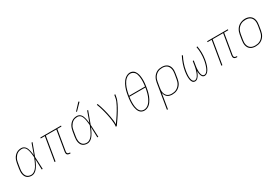

<svg xmlns="http://www.w3.org/2000/svg" viewBox="94 -2070 5212 3588"><g transform="rotate(-30 2700.0 -276.0)"><path d="M215 8Q188 8 161.5 0.5Q135 -7 115.5 -23.5Q96 -40 84.5 -64Q73 -88 68.5 -114Q64 -140 65.5 -168Q67 -196 71 -223L89 -333Q94 -359 101.5 -384.5Q109 -410 122 -433.5Q135 -457 154 -477.5Q173 -498 196.5 -512Q220 -526 246 -532Q272 -538 298 -538Q324 -538 346.5 -526.5Q369 -515 384 -496Q399 -477 407.5 -453.5Q416 -430 422 -405.5Q428 -381 431.5 -356Q435 -331 437 -306Q458 -362 478 -418Q498 -474 518 -530H539Q514 -464 490 -397.5Q466 -331 441 -265Q445 -199 447.5 -132.5Q450 -66 453 0H432Q430 -57 428.5 -113.5Q427 -170 425 -226Q415 -201 403.5 -176Q392 -151 378.5 -126.5Q365 -102 349 -78.5Q333 -55 313 -35.5Q293 -16 267.5 -4Q242 8 215 8ZM215 -11Q243 -11 269 -26Q295 -41 315 -63Q335 -85 350 -110Q365 -135 377.5 -161.5Q390 -188 401.5 -214.5Q413 -241 423 -268Q422 -288 420 -307.5Q418 -327 415.5 -346.5Q413 -366 409.5 -385Q406 -404 400.5 -422.5Q395 -441 387 -458.5Q379 -476 366.5 -489.5Q354 -503 336 -511Q318 -519 298 -519Q275 -519 251 -513.5Q227 -508 206 -495Q185 -482 168 -462.5Q151 -443 139 -421.5Q127 -400 120.5 -377Q114 -354 110 -330L92 -220Q87 -196 86 -171Q85 -146 88.5 -122.5Q92 -99 101.5 -77.5Q111 -56 127.5 -40.5Q144 -25 167.5 -18Q191 -11 215 -11Z M1034 8Q1019 8 1004 3.5Q989 -1 979.5 -11.5Q970 -22 968 -37.5Q966 -53 968 -68L1042 -511H815L730 0H709L794 -511H705L708 -530H1155L1152 -511H1063L989 -68Q987 -57 988.5 -45.5Q990 -34 997 -26Q1004 -18 1015 -14.5Q1026 -11 1037 -11H1050V8Z M1415 8Q1388 8 1361.5 0.5Q1335 -7 1315.5 -23.5Q1296 -40 1284.5 -64Q1273 -88 1268.5 -114Q1264 -140 1265.5 -168Q1267 -196 1271 -223L1289 -333Q1294 -359 1301.5 -384.5Q1309 -410 1322 -433.5Q1335 -457 1354 -477.5Q1373 -498 1396.5 -512Q1420 -526 1446 -532Q1472 -538 1498 -538Q1524 -538 1546.5 -526.5Q1569 -515 1584 -496Q1599 -477 1607.5 -453.5Q1616 -430 1622 -405.5Q1628 -381 1631.5 -356Q1635 -331 1637 -306Q1658 -362 1678 -418Q1698 -474 1718 -530H1739Q1714 -464 1690 -397.5Q1666 -331 1641 -265Q1645 -199 1647.5 -132.5Q1650 -66 1653 0H1632Q1630 -57 1628.5 -113.5Q1627 -170 1625 -226Q1615 -201 1603.5 -176Q1592 -151 1578.5 -126.5Q1565 -102 1549 -78.5Q1533 -55 1513 -35.5Q1493 -16 1467.5 -4Q1442 8 1415 8ZM1415 -11Q1443 -11 1469 -26Q1495 -41 1515 -63Q1535 -85 1550 -110Q1565 -135 1577.5 -161.5Q1590 -188 1601.5 -214.5Q1613 -241 1623 -268Q1622 -288 1620 -307.5Q1618 -327 1615.5 -346.5Q1613 -366 1609.5 -385Q1606 -404 1600.5 -422.5Q1595 -441 1587 -458.5Q1579 -476 1566.5 -489.5Q1554 -503 1536 -511Q1518 -519 1498 -519Q1475 -519 1451 -513.5Q1427 -508 1406 -495Q1385 -482 1368 -462.5Q1351 -443 1339 -421.5Q1327 -400 1320.5 -377Q1314 -354 1310 -330L1292 -220Q1287 -196 1286 -171Q1285 -146 1288.5 -122.5Q1292 -99 1301.5 -77.5Q1311 -56 1327.5 -40.5Q1344 -25 1367.5 -18Q1391 -11 1415 -11ZM1541 -604 1528 -616 1660 -757 1676 -743Z M2030 0Q2036 -35 2034 -70Q2032 -105 2027.5 -139Q2023 -173 2017 -206.5Q2011 -240 2004 -273Q1997 -306 1988.5 -339Q1980 -372 1971 -404.5Q1962 -437 1951.5 -468.5Q1941 -500 1928 -531L1948 -538Q1963 -499 1976 -459Q1989 -419 2000 -378Q2011 -337 2020.5 -295.5Q2030 -254 2037.5 -211.5Q2045 -169 2050.5 -126Q2056 -83 2054 -39Q2079 -74 2103 -108.5Q2127 -143 2150 -178.5Q2173 -214 2195 -250.5Q2217 -287 2236.5 -324Q2256 -361 2272.5 -399Q2289 -437 2295 -477L2304 -530H2325L2316 -477Q2311 -445 2298.5 -413.5Q2286 -382 2271.5 -351Q2257 -320 2240 -290Q2223 -260 2205.5 -230.5Q2188 -201 2169 -171.5Q2150 -142 2130.5 -113.5Q2111 -85 2091 -56.5Q2071 -28 2051 0Z M2647 8Q2616 8 2589.5 -4.5Q2563 -17 2546.5 -39.5Q2530 -62 2520.5 -89.5Q2511 -117 2506 -145.5Q2501 -174 2500 -204Q2499 -234 2500.5 -264.5Q2502 -295 2505.5 -325Q2509 -355 2514 -385Q2519 -414 2524.5 -442Q2530 -470 2538 -498Q2546 -526 2556.5 -553Q2567 -580 2581 -606.5Q2595 -633 2613 -658Q2631 -683 2654.5 -702.5Q2678 -722 2706 -733.5Q2734 -745 2762 -745Q2782 -745 2801 -739Q2820 -733 2835.5 -722Q2851 -711 2862 -696Q2873 -681 2881 -663.5Q2889 -646 2894.5 -627.5Q2900 -609 2903 -590Q2906 -571 2907.5 -551.5Q2909 -532 2909.5 -511.5Q2910 -491 2909 -470.5Q2908 -450 2906 -430Q2904 -410 2901 -390Q2898 -370 2895 -349Q2891 -321 2885 -293Q2879 -265 2871 -237Q2863 -209 2852.5 -182Q2842 -155 2828 -128.5Q2814 -102 2796 -77Q2778 -52 2755 -32.5Q2732 -13 2703.5 -2.5Q2675 8 2647 8ZM2533 -377H2879Q2882 -404 2885 -430.5Q2888 -457 2888.5 -484Q2889 -511 2888 -537Q2887 -563 2882.5 -588.5Q2878 -614 2870.5 -638.5Q2863 -663 2847 -682Q2831 -701 2808 -712.5Q2785 -724 2758 -724Q2731 -724 2705.5 -712Q2680 -700 2659 -680.5Q2638 -661 2622.5 -637.5Q2607 -614 2594.5 -589Q2582 -564 2573 -538.5Q2564 -513 2557 -487.5Q2550 -462 2544.5 -435.5Q2539 -409 2534 -382Q2534 -381 2534 -379.5Q2534 -378 2533 -377ZM2648 -11Q2675 -11 2701 -22Q2727 -33 2748 -52.5Q2769 -72 2785 -95.5Q2801 -119 2813.5 -144Q2826 -169 2835.5 -194.5Q2845 -220 2852 -246Q2859 -272 2864.5 -299Q2870 -326 2875 -352Q2875 -354 2875 -355.5Q2875 -357 2876 -358H2531Q2527 -332 2524 -305Q2521 -278 2520.5 -251.5Q2520 -225 2521 -199Q2522 -173 2526 -147.5Q2530 -122 2538 -98Q2546 -74 2560.5 -54Q2575 -34 2598 -22.5Q2621 -11 2648 -11Z M3016 205 3105 -333Q3110 -360 3118.5 -386.5Q3127 -413 3141.5 -437Q3156 -461 3177.5 -481.5Q3199 -502 3224 -515Q3249 -528 3276.5 -533Q3304 -538 3330 -538Q3359 -538 3387 -531.5Q3415 -525 3437.5 -509.5Q3460 -494 3474.5 -471Q3489 -448 3495.5 -421Q3502 -394 3501.5 -365Q3501 -336 3496 -307L3478 -197Q3473 -170 3464.5 -143Q3456 -116 3440.5 -92Q3425 -68 3403 -48Q3381 -28 3355 -15Q3329 -2 3302 3Q3275 8 3247 8Q3218 8 3190 0.5Q3162 -7 3141 -24.5Q3120 -42 3107.5 -67Q3095 -92 3091 -120L3037 205ZM3247 -11Q3272 -11 3297 -15.5Q3322 -20 3345.5 -32Q3369 -44 3389 -62.5Q3409 -81 3423 -103.5Q3437 -126 3445 -150.5Q3453 -175 3457 -200L3476 -310Q3480 -336 3480.5 -362Q3481 -388 3475.5 -412Q3470 -436 3457.5 -457.5Q3445 -479 3425.5 -493Q3406 -507 3381 -513Q3356 -519 3330 -519Q3306 -519 3281 -514Q3256 -509 3233 -497Q3210 -485 3191 -466.5Q3172 -448 3158.5 -425.5Q3145 -403 3137.5 -379Q3130 -355 3126 -330L3108 -221Q3103 -196 3102 -170Q3101 -144 3106 -120Q3111 -96 3122.5 -74.5Q3134 -53 3153 -38Q3172 -23 3196.5 -17Q3221 -11 3247 -11Z M3739 8Q3723 8 3709.5 1.5Q3696 -5 3687.5 -16.5Q3679 -28 3673.5 -41.5Q3668 -55 3665 -69.5Q3662 -84 3660.5 -99Q3659 -114 3658.5 -129.5Q3658 -145 3658.5 -160.5Q3659 -176 3660.5 -191.5Q3662 -207 3664 -222.5Q3666 -238 3668 -253Q3674 -290 3683.5 -326.5Q3693 -363 3705.5 -399Q3718 -435 3733 -469.5Q3748 -504 3765 -538L3784 -529Q3766 -496 3751.5 -462Q3737 -428 3725 -393Q3713 -358 3703.5 -322Q3694 -286 3689 -250Q3686 -233 3684 -215.5Q3682 -198 3680.5 -181Q3679 -164 3678.5 -146.5Q3678 -129 3679.5 -112Q3681 -95 3684 -78.5Q3687 -62 3693.5 -47.5Q3700 -33 3712.5 -22Q3725 -11 3742 -11Q3761 -11 3777.5 -23Q3794 -35 3805.5 -51Q3817 -67 3825.5 -84.5Q3834 -102 3840.5 -119.5Q3847 -137 3852.5 -155.5Q3858 -174 3862.5 -192Q3867 -210 3870.5 -228.5Q3874 -247 3877 -265L3890 -345H3911L3898 -265Q3896 -250 3893.5 -235.5Q3891 -221 3889.5 -206.5Q3888 -192 3887 -177.5Q3886 -163 3886 -148.5Q3886 -134 3886.5 -119.5Q3887 -105 3889 -91Q3891 -77 3894.5 -63.5Q3898 -50 3904.5 -38.5Q3911 -27 3922.5 -19Q3934 -11 3949 -11Q3967 -11 3983 -22.5Q3999 -34 4010.5 -49Q4022 -64 4030.5 -81Q4039 -98 4045.5 -115Q4052 -132 4057.5 -149.5Q4063 -167 4067.5 -184.5Q4072 -202 4076 -220Q4080 -238 4083 -256Q4094 -327 4093.5 -396.5Q4093 -466 4080 -534L4100 -538Q4113 -468 4114 -397Q4115 -326 4103 -253Q4100 -233 4095.5 -214Q4091 -195 4086 -175.5Q4081 -156 4074.5 -137Q4068 -118 4060 -99.5Q4052 -81 4041.5 -62.5Q4031 -44 4017 -28.5Q4003 -13 3984.5 -2.5Q3966 8 3946 8Q3929 8 3915.5 0.5Q3902 -7 3893.5 -20Q3885 -33 3880 -48Q3875 -63 3872 -78.5Q3869 -94 3868 -110Q3867 -126 3867 -142Q3862 -126 3855.5 -110Q3849 -94 3841 -78Q3833 -62 3823 -47.5Q3813 -33 3800.5 -20Q3788 -7 3771.5 0.5Q3755 8 3739 8Z M4634 8Q4619 8 4604 3.5Q4589 -1 4579.5 -11.5Q4570 -22 4568 -37.5Q4566 -53 4568 -68L4642 -511H4415L4330 0H4309L4394 -511H4305L4308 -530H4755L4752 -511H4663L4589 -68Q4587 -57 4588.5 -45.5Q4590 -34 4597 -26Q4604 -18 4615 -14.5Q4626 -11 4637 -11H4650V8Z M5046 8Q5017 8 4989 1.5Q4961 -5 4938.5 -20Q4916 -35 4901 -58.5Q4886 -82 4879.5 -109Q4873 -136 4873.5 -165Q4874 -194 4879 -223L4897 -333Q4902 -361 4911 -387.5Q4920 -414 4935.5 -438.5Q4951 -463 4973 -483Q4995 -503 5021 -515.5Q5047 -528 5074.5 -534.5Q5102 -541 5129 -541Q5158 -541 5186 -533.5Q5214 -526 5236.5 -510.5Q5259 -495 5274 -472Q5289 -449 5295.5 -421.5Q5302 -394 5301.5 -365Q5301 -336 5296 -307L5278 -197Q5273 -169 5264 -142.5Q5255 -116 5239.5 -91.5Q5224 -67 5202 -47Q5180 -27 5154 -14.5Q5128 -2 5100.5 3Q5073 8 5046 8ZM5046 -11Q5071 -11 5096.5 -15.5Q5122 -20 5145.5 -32Q5169 -44 5189 -62.5Q5209 -81 5223 -103.5Q5237 -126 5245 -150.5Q5253 -175 5257 -200L5276 -310Q5280 -336 5280.5 -362.5Q5281 -389 5275.5 -413.5Q5270 -438 5257 -459Q5244 -480 5223.5 -494Q5203 -508 5178 -513.5Q5153 -519 5126 -519Q5101 -519 5076.5 -514Q5052 -509 5028.5 -497Q5005 -485 4985 -466.5Q4965 -448 4951.5 -426Q4938 -404 4930 -379.5Q4922 -355 4918 -330L4900 -220Q4895 -194 4894.5 -168Q4894 -142 4899.5 -117.5Q4905 -93 4917.5 -72Q4930 -51 4950 -37Q4970 -23 4995 -17Q5020 -11 5046 -11Z"/></g></svg>

Font: Iosevka Slab ThExObl
Style: Regular
Weight: 100
Width: 7
Italic angle: -9°
Monospace: yes
Designer: Belleve Invis
Foundry: Belleve Invis
Version: Version 11.1.1; ttfautohint (v1.8.3)